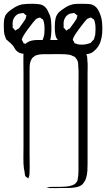

<svg xmlns="http://www.w3.org/2000/svg" viewBox="-101 -986 560 1013"><path d="M361 -598V-123Q361 -104 360 -84.5Q359 -65 353 -46Q350 -36 344 -26.5Q338 -17 330 -10Q319 -2 305 1Q291 4 277 5Q262 6 246.5 6Q231 6 216 6Q202 6 188 6.5Q174 7 160 6L147 3Q145 1 145 2Q145 1 146 1.5Q147 2 147 2Q150 1 155 1Q164 0 172.5 0Q181 0 190 0H214Q229 0 247.5 -1.5Q266 -3 282 -9Q298 -15 306 -30Q308 -32 308 -35Q308 -38 309 -40Q311 -51 312 -61.5Q313 -72 313 -82V-530Q313 -553 313.5 -584Q314 -615 312 -637Q312 -645 311 -653Q310 -661 307 -668Q304 -674 299 -679Q297 -684 294 -685Q293 -687 289.5 -688Q286 -689 284 -690Q274 -696 263 -697.5Q252 -699 240 -700Q219 -701 198.5 -700.5Q178 -700 157 -700Q144 -700 130.5 -700Q117 -700 104 -698Q100 -697 94.5 -695.5Q89 -694 84 -692Q82 -691 80 -689Q78 -687 76 -685Q75 -684 72.5 -682.5Q70 -681 68 -679Q67 -677 66 -674Q65 -671 63 -669Q56 -653 55.5 -636Q55 -619 55 -602V-224Q55 -209 55 -181Q55 -153 55.5 -125Q56 -97 55 -82Q55 -74 54.5 -66.5Q54 -59 51 -51Q50 -51 49 -47.5Q48 -44 48 -44Q46 -44 46 -46Q44 -48 42.5 -49Q41 -50 39 -51L32 -57Q31 -59 31 -62.5Q31 -66 30 -68Q29 -76 28 -83.5Q27 -91 25 -98Q22 -121 22.5 -156Q23 -191 23 -213V-597Q23 -620 22.5 -653.5Q22 -687 23 -709Q24 -720 25.5 -730Q27 -740 33 -750Q35 -756 38 -759Q40 -761 42 -761.5Q44 -762 45 -763Q53 -769 67 -772Q81 -775 96 -775Q111 -775 126 -775H198Q210 -775 223.5 -775Q237 -775 248 -771Q264 -767 276 -756Q288 -745 302 -737Q311 -732 322 -729Q333 -726 341 -719Q345 -716 349 -710.5Q353 -705 354 -701Q358 -694 359 -684.5Q360 -675 360 -667Q362 -651 361.5 -634Q361 -617 361 -598ZM438 -809Q436 -787 429 -765.5Q422 -744 405 -726Q399 -720 392 -714Q385 -708 377 -705Q364 -700 348 -700Q332 -700 318 -700Q298 -700 281 -704Q279 -705 276 -705Q273 -705 271 -706Q255 -714 246.5 -727.5Q238 -741 227 -754Q220 -762 211 -769Q202 -776 197 -785Q193 -793 191.5 -801.5Q190 -810 189 -818Q188 -831 188 -844Q188 -857 189 -869Q190 -880 192.5 -890.5Q195 -901 201 -910Q205 -917 211.5 -923Q218 -929 224 -933Q235 -941 247 -948.5Q259 -956 272 -960Q286 -965 301.5 -965.5Q317 -966 332 -966Q348 -966 366.5 -965Q385 -964 399 -954Q409 -947 416 -935Q423 -923 427 -912Q436 -890 438 -861.5Q440 -833 438 -809ZM165 -778Q158 -759 147 -740Q136 -721 118 -710Q102 -702 82 -701Q62 -700 45 -700Q32 -701 17 -703Q2 -705 -9 -714Q-18 -720 -23 -730Q-28 -740 -35 -748Q-40 -754 -46.5 -759.5Q-53 -765 -60 -771Q-61 -773 -63.5 -774.5Q-66 -776 -68 -778Q-69 -780 -70 -783Q-71 -786 -72 -788Q-79 -803 -80 -819.5Q-81 -836 -81 -852Q-81 -860 -80.5 -868Q-80 -876 -79 -884Q-78 -889 -76 -894.5Q-74 -900 -73 -904Q-66 -916 -55 -925Q-44 -934 -33 -941Q-22 -949 -9.5 -954.5Q3 -960 16 -963Q30 -965 43.5 -965.5Q57 -966 70 -966Q88 -966 107 -963.5Q126 -961 139 -947Q145 -941 149.5 -932.5Q154 -924 157 -916Q166 -901 168.5 -874.5Q171 -848 170 -821.5Q169 -795 165 -778ZM34 -887 37 -899Q37 -901 38 -902.5Q39 -904 38 -905Q37 -906 33 -908Q31 -910 27.5 -913Q24 -916 22 -917Q21 -918 18 -917Q15 -916 13 -916Q10 -915 6 -915Q2 -915 -1 -914Q-22 -906 -31 -883Q-36 -868 -34 -851Q-34 -849 -34.5 -845.5Q-35 -842 -34 -840Q-33 -839 -31 -837Q-29 -835 -28 -834Q-27 -833 -24.5 -829.5Q-22 -826 -21 -825Q-19 -825 -17.5 -826Q-16 -827 -15 -828Q-13 -830 -10.5 -831.5Q-8 -833 -5 -834Q-1 -836 1.5 -840Q4 -844 7 -848Q14 -857 20.5 -866.5Q27 -876 34 -887ZM303 -887 306 -899Q306 -901 307 -902.5Q308 -904 307 -905Q306 -906 302 -908Q300 -910 296.5 -913Q293 -916 291 -917Q290 -918 287 -917Q284 -916 282 -916Q279 -915 275 -915Q271 -915 268 -914Q247 -906 238 -883Q233 -868 235 -851Q235 -849 234.5 -845.5Q234 -842 235 -840Q236 -839 238 -837Q240 -835 241 -834Q242 -833 244.5 -829.5Q247 -826 248 -825Q250 -825 251.5 -826Q253 -827 254 -828Q256 -830 258.5 -831.5Q261 -833 264 -834Q268 -836 270.5 -840Q273 -844 276 -848Q283 -857 289.5 -866.5Q296 -876 303 -887ZM44 -829Q37 -819 30 -809Q23 -799 18 -788Q17 -786 15.5 -782.5Q14 -779 14 -777Q14 -775 15.5 -773Q17 -771 18 -769Q20 -767 21 -763.5Q22 -760 23 -758Q27 -756 31 -756Q41 -751 49 -751Q61 -750 73 -751Q85 -752 97 -756L107 -759Q110 -761 112.5 -764Q115 -767 117 -770Q119 -771 121 -773Q123 -775 124 -776Q126 -779 127 -783Q128 -787 129 -791Q133 -800 133 -810.5Q133 -821 134 -831Q134 -839 133.5 -848.5Q133 -858 131 -866Q130 -869 129 -874Q128 -879 126 -882Q125 -884 122 -885.5Q119 -887 117 -888Q112 -893 110 -893Q109 -894 106 -892.5Q103 -891 101 -891Q96 -889 92.5 -887.5Q89 -886 85 -881Q74 -869 64.5 -856Q55 -843 44 -829ZM313 -829Q306 -819 299 -809Q292 -799 287 -788Q286 -786 284.5 -782.5Q283 -779 283 -777Q283 -775 284.5 -773Q286 -771 287 -769Q289 -767 290 -763.5Q291 -760 292 -758Q296 -756 300 -756Q310 -751 318 -751Q330 -750 342 -751Q354 -752 366 -756L376 -759Q379 -761 381.5 -764Q384 -767 386 -770Q388 -771 390 -773Q392 -775 393 -776Q395 -779 396 -783Q397 -787 398 -791Q402 -800 402 -810.5Q402 -821 403 -831Q403 -839 402.5 -848.5Q402 -858 400 -866Q399 -869 398 -874Q397 -879 395 -882Q394 -884 391 -885.5Q388 -887 386 -888Q381 -893 379 -893Q378 -894 375 -892.5Q372 -891 370 -891Q365 -889 361.5 -887.5Q358 -886 354 -881Q343 -869 333.5 -856Q324 -843 313 -829Z"/></svg>

Font: Rubik Vinyl
Style: Regular
Weight: 400
Designer: Hubert and Fischer, NaN
Foundry: Hubert and Fischer, NaN
Version: Version 2.200